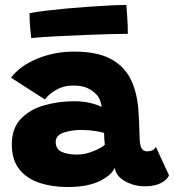

<svg xmlns="http://www.w3.org/2000/svg" viewBox="-20 -744 700 772"><path d="M252 8Q190 8 139 -8.8Q88 -25.5 57.8 -63.2Q27.5 -101 27.5 -164Q27.5 -227.5 63.2 -265.5Q99 -303.5 156.8 -320.2Q214.5 -337 280.5 -337Q315 -337 345.8 -329.2Q376.5 -321.5 388.5 -313.5Q388 -325 383 -338.8Q378 -352.5 369.5 -362Q355.5 -378 333.5 -389Q311.5 -400 273.5 -400Q235.5 -400 205.5 -382.5Q175.5 -365 160.5 -344L24.5 -431.5Q58.5 -478 127.8 -507.2Q197 -536.5 277.5 -536.5Q367.5 -536.5 422 -508.8Q476.5 -481 504 -428.5Q529 -380 536 -309Q538 -281 539.2 -253.8Q540.5 -226.5 541 -199.5Q541.5 -160 549.2 -147.8Q557 -135.5 570.5 -135.5Q598.5 -135.5 606.5 -154L659.5 -39Q653 -22 628 -8.5Q603 5 563 5Q518.5 5 482 -15.8Q445.5 -36.5 441.5 -70Q430 -40.5 381.2 -16.2Q332.5 8 252 8ZM290 -122.5Q321.5 -122.5 355 -136Q388.5 -149.5 401.5 -162Q400 -173 399.2 -186.8Q398.5 -200.5 398.5 -209Q388.5 -213.5 361.2 -217.5Q334 -221.5 306 -221.5Q268 -221.5 236 -210.8Q204 -200 204 -173Q204 -145.5 227 -134Q250 -122.5 290 -122.5ZM494 -608Q467 -608 420 -606.8Q373 -605.5 316.8 -603.2Q260.5 -601 205 -598Q149.5 -595 105.5 -591Q102.5 -617 100.5 -641.5Q98.5 -666 99 -691Q123.5 -696 163 -700.8Q202.5 -705.5 248.5 -709.8Q294.5 -714 340.2 -717.2Q386 -720.5 424.8 -722.2Q463.5 -724 488 -724Q489 -711 491.5 -677.8Q494 -644.5 494 -608Z"/></svg>

Font: Grandstander ExtraBold
Style: Regular
Weight: 800
Designer: Tyler Finck
Foundry: Etcetera Type Co
Version: Version 1.200; ttfautohint (v1.8.3)